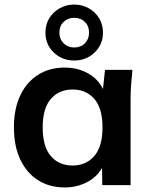

<svg xmlns="http://www.w3.org/2000/svg" viewBox="-20 -811 660 841"><path d="M263 10Q197 10 147 -21.5Q97 -53 69 -112Q41 -171 41 -253Q41 -335 69 -393.5Q97 -452 147 -483.5Q197 -515 263 -515Q320 -515 365 -490Q410 -465 431 -421L440 -505H560Q557 -474 554.5 -442Q552 -410 552 -379V0H428L427 -76Q405 -36 361 -13Q317 10 263 10ZM298 -86Q357 -86 393 -127.5Q429 -169 429 -253Q429 -337 393 -378Q357 -419 298 -419Q239 -419 203 -378Q167 -337 167 -253Q167 -169 202.5 -127.5Q238 -86 298 -86ZM305 -546Q252 -546 215.5 -581Q179 -616 179 -668Q179 -703 195.5 -730.5Q212 -758 241 -774.5Q270 -791 305 -791Q341 -791 369.5 -774.5Q398 -758 414.5 -730.5Q431 -703 431 -668Q431 -616 394.5 -581Q358 -546 305 -546ZM305 -603Q334 -603 352 -621.5Q370 -640 370 -668Q370 -697 352 -715Q334 -733 305 -733Q277 -733 258.5 -715Q240 -697 240 -668Q240 -640 258.5 -621.5Q277 -603 305 -603Z"/></svg>

Font: MulishBold
Style: Bold
Weight: 700
Designer: Vernon Adams
Foundry: Vernon Adams
Version: Version 3.602; ttfautohint (v1.8.3)